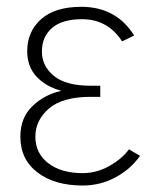

<svg xmlns="http://www.w3.org/2000/svg" viewBox="-20 -538 478 575"><path d="M41 -128.9Q41 -184.6 76.2 -219.2Q111.3 -253.9 162.1 -265.6V-266.6Q118.2 -278.3 89.8 -308.1Q61.5 -337.9 61.5 -384.8Q61.5 -443.4 103 -480.5Q144.5 -517.6 223.6 -517.6Q328.1 -517.6 381.8 -431.6L345.7 -414.1Q302.7 -480.5 225.6 -480.5Q166 -480.5 135.7 -454.1Q105.5 -427.7 105.5 -383.8Q105.5 -339.8 141.6 -310.5Q177.7 -281.2 252 -281.2H280.3V-248H252Q167 -248 126.5 -212.9Q85.9 -177.7 85.9 -128.9Q85.9 -79.1 124.5 -49.3Q163.1 -19.5 227.5 -19.5Q269.5 -19.5 307.6 -41Q345.7 -62.5 366.2 -90.8L399.4 -71.3Q371.1 -31.2 325.7 -6.8Q280.3 17.6 227.5 17.6Q143.6 17.6 92.3 -21.5Q41 -60.5 41 -128.9Z"/></svg>

Font: Gothic A1 ExtraLight
Style: Regular
Weight: 275
Designer: HanYang I&C Co.,Ltd.
Foundry: HanYang I&C Co.,Ltd.
Version: Version 2.50